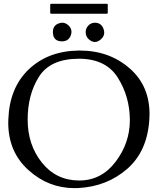

<svg xmlns="http://www.w3.org/2000/svg" viewBox="-20 -972 826 1010"><path d="M394.5 -663.1Q244.6 -662.6 185.1 -568.6Q125.5 -474.6 125.5 -342.8Q125.5 -210.4 200.2 -116.9Q274.9 -23.4 394.5 -22.5H397Q513.7 -22.5 588.9 -122.1Q663.1 -220.7 663.1 -339.8V-342.8Q662.1 -464.4 599.6 -563.7Q537.1 -663.1 394.5 -663.1ZM394.5 -706.1H399.4Q557.1 -706.1 665.5 -609.4Q766.6 -519 766.6 -371.1Q766.6 -357.9 765.6 -344.2Q755.4 -176.3 649.2 -83.7Q543 8.8 393.6 17.1Q382.3 17.6 371.1 17.6Q235.4 17.6 130.9 -76.2Q23.4 -171.9 23.4 -326.7Q23.4 -335.4 23.9 -344.2Q29.8 -510.7 131.6 -607.4Q233.4 -704.1 394.5 -706.1ZM430.7 -803.7Q430.7 -822.8 444.8 -837.6Q459 -852.5 479 -852.5Q511.7 -852.5 523.9 -821.8Q528.3 -810.5 528.3 -800.8Q528.3 -782.7 514.2 -768.6Q496.6 -751 479 -751Q461.4 -751 444.3 -768.1Q430.7 -782.2 430.7 -803.7ZM258.3 -803.7Q258.3 -837.4 288.1 -848.6Q298.3 -852.5 307.6 -852.5Q325.7 -852.5 340.8 -837.9Q356 -822.8 356 -804.7Q356 -794.9 352.1 -784.7Q339.4 -754.4 306.6 -754.4Q258.3 -754.4 258.3 -803.7ZM249 -952.1H542Q546.9 -952.1 546.9 -947.3V-905.3Q546.9 -899.9 542 -899.9H249Q244.1 -899.9 244.1 -905.3V-947.3Q244.1 -952.1 249 -952.1Z"/></svg>

Font: Caudex
Style: Regular
Weight: 400
Version: Version 1.01